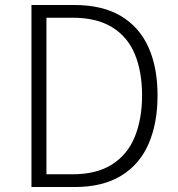

<svg xmlns="http://www.w3.org/2000/svg" viewBox="-20 -749 712 769"><path d="M106 0V-729H277Q390 -729 464 -685Q538 -641 574.5 -560Q611 -479 611 -367Q611 -255 575 -172.5Q539 -90 465 -45Q391 0 280 0ZM166 -51H271Q367 -51 429 -90.5Q491 -130 520 -201.5Q549 -273 549 -367Q549 -462 520 -532Q491 -602 429 -640Q367 -678 271 -678H166Z"/></svg>

Font: Noto Sans JP Thin Light
Style: Regular
Weight: 300
Version: Version 2.004-H2;hotconv 1.0.118;makeotfexe 2.5.65603